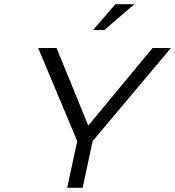

<svg xmlns="http://www.w3.org/2000/svg" viewBox="-20 -900 839 920"><path d="M163 -670 350 -224 302 0H376L424 -224L799 -670H711L403 -298L251 -670ZM426 -756H480L624 -880H533Z"/></svg>

Font: LT Wave Text Light Italic
Style: Regular
Weight: 300
Designer: Daniel Lyons
Version: Version 2.5 (Glyphs App)